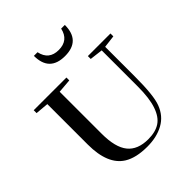

<svg xmlns="http://www.w3.org/2000/svg" viewBox="-247 -1058 1223 1223"><g transform="rotate(-45 364.5 -447.0)"><path d="M404.8 -765.6Q265.1 -765.6 265.1 -907.2H297.9Q315.9 -821.3 403.8 -821.3Q491.7 -821.3 510.7 -907.2H543.9Q543.9 -765.6 404.8 -765.6ZM367.2 13.2Q266.6 13.2 207.5 -23.4Q108.4 -85 108.4 -264.6V-629.4L19.5 -637.2V-663.1H314V-637.2L219.7 -629.4V-250.5Q219.7 -128.4 265.1 -72.3Q310.5 -16.1 405.3 -16.1Q470.7 -16.1 511.5 -43Q552.2 -69.8 573.7 -133.3Q595.2 -196.8 595.2 -302.2V-626.5L507.3 -637.2V-663.1H710.9V-637.2L627 -627V-359.4Q627 -188 602.5 -125Q576.2 -54.7 514.6 -20.8Q453.1 13.2 367.2 13.2Z"/></g></svg>

Font: Elstob Medium
Style: Regular
Weight: 500
Designer: Peter S. Baker
Version: Version 1.015